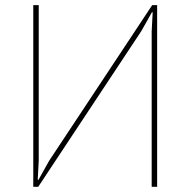

<svg xmlns="http://www.w3.org/2000/svg" viewBox="-20 -718 732 738"><path d="M107.9 0V-698.2H128.9V-101.1L125 -26.9H127.9L168.9 -100.1L564.9 -698.2H584V0H563V-597.2L566.9 -670.9H564L522.9 -598.1L127 0Z"/></svg>

Font: Anuphan Thin
Style: Regular
Weight: 250
Designer: Mike Abbink, Paul van der Laan, Pieter van Rosmalen, Mint Tantisuwanna
Foundry: Bold Monday; Cadson Demak
Version: Version 3.002;hotconv 1.0.109;makeotfexe 2.5.65596